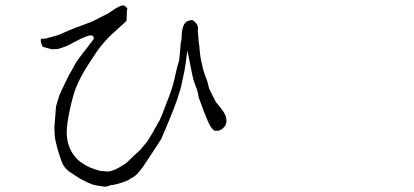

<svg xmlns="http://www.w3.org/2000/svg" viewBox="-20 -698 1540 715"><path d="M431.6 -676.8Q433.6 -677.7 439.5 -677.7L444.3 -676.8Q451.2 -669.9 454.1 -667Q452.1 -659.2 452.1 -642.6Q451.2 -625 451.2 -620.1Q428.7 -599.6 407.2 -580.1Q380.9 -557.6 354.5 -524.4Q347.7 -517.6 314.5 -466.8Q293 -433.6 280.3 -409.2Q259.8 -368.2 252.9 -341.8Q239.3 -292 231.4 -242.2Q226.6 -204.1 229.5 -185.5Q233.4 -156.2 247.1 -131.8Q264.6 -102.5 290 -87.9Q296.9 -84 306.6 -78.1H307.6Q318.4 -72.3 331.1 -68.4Q349.6 -62.5 353.5 -61.5Q363.3 -60.5 377 -59.6Q399.4 -56.6 447.3 -88.9H448.2Q485.4 -125 502 -139.6Q506.8 -144.5 515.6 -156.2Q520.5 -161.1 530.3 -173.8Q536.1 -183.6 542 -193.4Q546.9 -200.2 551.8 -210Q556.6 -219.7 561.5 -227.5V-228.5H562.5L568.4 -240.2Q570.3 -242.2 572.8 -246.6Q575.2 -251 578.6 -259.3Q582 -267.6 585.4 -275.9Q588.9 -284.2 595.2 -301.3Q601.6 -318.4 607.4 -333Q624 -376 629.9 -405.3Q638.7 -445.3 639.6 -447.3L647.5 -474.6L653.3 -539.1Q657.2 -553.7 656.2 -558.6Q657.2 -613.3 680.7 -620.1L690.4 -623Q697.3 -625 704.1 -618.2Q712.9 -609.4 714.8 -604.5Q718.8 -594.7 716.8 -585.9Q715.8 -582 717.8 -571.3L719.7 -544.9Q722.7 -526.4 723.6 -510.7Q726.6 -477.5 732.4 -458Q736.3 -433.6 752 -395.5Q757.8 -371.1 758.8 -368.2Q771.5 -340.8 785.2 -316.4Q796.9 -302.7 803.7 -293.9Q814.5 -279.3 817.4 -272.5Q822.3 -263.7 823.2 -252.9Q824.2 -243.2 821.3 -236.3Q819.3 -228.5 811.5 -221.7Q806.6 -215.8 797.9 -212.9V-211.9Q795.9 -210.9 787.1 -210.9H779.3Q772.5 -215.8 768.6 -220.7Q761.7 -229.5 755.9 -242.2Q753.9 -246.1 744.1 -271.5Q740.2 -278.3 731.4 -304.7Q720.7 -332 718.8 -338.9Q717.8 -356.4 708 -378.9Q700.2 -397.5 696.3 -418L677.7 -510.7L671.9 -465.8Q668.9 -443.4 667 -434.6Q654.3 -374 653.3 -371.1Q638.7 -321.3 627.9 -294.9Q604.5 -235.4 580.1 -179.7Q577.1 -175.8 530.3 -103.5Q521.5 -89.8 511.7 -76.2Q502.9 -63.5 492.2 -51.8Q487.3 -45.9 477.5 -39.1L470.7 -35.2L467.8 -34.2Q463.9 -31.2 460.9 -29.3L460 -28.3Q459 -28.3 438.5 -19.5Q432.6 -17.6 419.9 -13.7Q413.1 -11.7 407.2 -10.7Q399.4 -8.8 397.5 -8.8L395.5 -9.8L394.5 -8.8Q376 -2 369.1 -2.9L336.9 -7.8Q328.1 -8.8 303.7 -19.5Q280.3 -30.3 263.7 -42Q245.1 -53.7 238.3 -58.6Q218.8 -73.2 210.9 -92.8Q202.1 -116.2 193.4 -146.5Q185.5 -173.8 183.6 -195.3Q181.6 -228.5 183.6 -235.4V-236.3L188.5 -300.8Q189.5 -306.6 202.1 -345.7Q206.1 -355.5 223.6 -391.6Q236.3 -418.9 249 -439.5Q262.7 -465.8 269.5 -474.6Q286.1 -498 303.7 -519.5Q328.1 -550.8 329.1 -552.7V-553.7Q330.1 -564.5 320.3 -566.4Q305.7 -567.4 257.8 -542Q235.4 -529.3 227.5 -526.4Q208 -518.6 195.3 -515.6L173.8 -514.6L154.3 -519.5Q139.6 -522.5 137.7 -526.4Q131.8 -539.1 131.8 -547.9Q132.8 -551.8 132.8 -553.7Q148.4 -553.7 151.4 -554.7Q179.7 -562.5 182.6 -563.5H183.6Q199.2 -567.4 221.7 -578.1Q241.2 -586.9 261.7 -594.7Q282.2 -602.5 295.9 -607.4Q322.3 -617.2 324.2 -618.2L352.5 -632.8L381.8 -647.5Q388.7 -651.4 405.3 -663.1Q420.9 -672.9 421.9 -672.9Q427.7 -675.8 431.6 -676.8Z"/></svg>

Font: ToneOZ-Zhuyin-Tsuipita-TC
Style: Regular
Weight: 400
Designer: ÂÆ£ÂøóÂáåJeffrey Xuan(jeffreyx@gmail.com, ToneOZ.com) ÈòøÂù§(cjkFonts)
Foundry: ToneOZ
Version: Version 0.240710